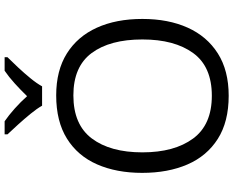

<svg xmlns="http://www.w3.org/2000/svg" viewBox="-108 -876 995 818"><g transform="rotate(-90 389.0 -467.5)"><path d="M716.8 -357.9Q716.8 -247.6 679.7 -165Q642.6 -82.5 569.8 -36.4Q497.1 9.8 389.6 9.8Q278.8 9.8 205.8 -36.6Q132.8 -83 96.9 -165.8Q61 -248.5 61 -358.9Q61 -468.3 97.2 -550.8Q133.3 -633.3 206.8 -679.2Q280.3 -725.1 391.1 -725.1Q497.1 -725.1 569.6 -679.7Q642.1 -634.3 679.4 -552Q716.8 -469.7 716.8 -357.9ZM148.4 -357.9Q148.4 -221.7 207.3 -141.8Q266.1 -62 389.6 -62Q513.7 -62 571.5 -141.6Q629.4 -221.2 629.4 -357.9Q629.4 -496.1 571.5 -574Q513.7 -651.9 391.1 -651.9Q266.6 -651.9 207.5 -573.2Q148.4 -494.6 148.4 -357.9ZM347.2 -785.2Q334.5 -807.6 312.5 -834.5Q290.5 -861.3 266.8 -887.5Q243.2 -913.6 225.1 -932.6V-944.8H280.8Q307.1 -926.8 335.2 -901.6Q363.3 -876.5 387.7 -849.1Q414.1 -876.5 441.9 -901.6Q469.7 -926.8 496.1 -944.8H553.7V-932.6Q534.7 -913.6 510.3 -887.5Q485.8 -861.3 463.9 -834.5Q441.9 -807.6 429.7 -785.2Z"/></g></svg>

Font: Open Sans
Style: Regular
Weight: 400
Designer: Monotype Design Team
Foundry: Monotype Imaging Inc.
Version: Version 3.000; ttfautohint (v1.8.4)